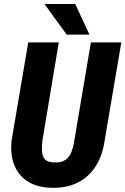

<svg xmlns="http://www.w3.org/2000/svg" viewBox="-20 -921 622 952"><path d="M430.7 -710.9H581.5L499 -225.1Q488.8 -152.3 455.8 -98.9Q422.9 -45.4 367.7 -16.8Q312.5 11.7 237.3 10.3Q166 8.8 118.9 -20.5Q71.8 -49.8 50.8 -102.5Q29.8 -155.3 37.6 -225.1L120.1 -710.9H271.5L190.4 -224.6Q187 -196.8 188 -172.4Q189 -147.9 202.1 -132.1Q215.3 -116.2 248.5 -115.7Q283.7 -113.8 304.2 -128.2Q324.7 -142.6 334.5 -168.2Q344.2 -193.8 348.6 -224.6ZM353 -901.4 423.3 -749.5H310.5L200.7 -900.9Z"/></svg>

Font: Roboto Condensed ExtraBold
Style: Italic
Weight: 800
Italic angle: -12°
Designer: Christian Robertson
Foundry: Google
Version: Version 3.008; 2023